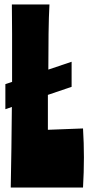

<svg xmlns="http://www.w3.org/2000/svg" viewBox="-20 -838 408 858"><path d="M201 -818Q198 -765 197 -687.5Q196 -610 196 -527L300 -562V-450L194 -414V-258L351 -264Q353 -231 354 -199Q355 -167 355 -135Q355 -102 354 -68.5Q353 -35 351 0H28Q30 -87 31 -178Q32 -269 33 -360L4 -350V-462L34 -472Q34 -542 34 -594.5Q34 -647 34 -687Q34 -727 33.5 -758Q33 -789 33 -818Z"/></svg>

Font: Ranchers
Style: Regular
Weight: 400
Designer: Pablo Impallari, Brenda Gallo
Foundry: Pablo Impallari, Brenda Gallo
Version: Version 1.000; ttfautohint (v0.8) -G 200 -r 50